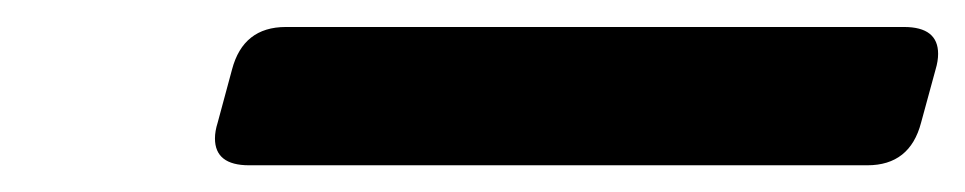

<svg xmlns="http://www.w3.org/2000/svg" viewBox="-20 -440 719 143"><path d="M192.9 -419.9H653.3Q678.7 -419.9 678.7 -399.9Q678.7 -394.5 676.8 -388.2L666 -348.6Q657.7 -316.9 626 -316.9H165.5Q140.1 -316.9 140.1 -336.9Q140.1 -342.3 142.1 -348.6L152.8 -388.2Q161.1 -419.9 192.9 -419.9Z"/></svg>

Font: Cursive Sans
Style: Bold
Weight: 700
Italic angle: -15°
Designer: Wojciech Kalinowski "wmk69" (wmk69@o2.pl)
Foundry: Wojciech Kalinowski "wmk69" (wmk69@o2.pl)
Version: Wersja 3.1.0; 2022-02-18